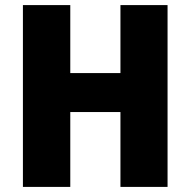

<svg xmlns="http://www.w3.org/2000/svg" viewBox="-20 -734 748 754"><path d="M638 0H453V-294H256V0H70V-714H256V-447H453V-714H638Z"/></svg>

Font: Noto Sans Gurmukhi UI SemiCondensed Black
Style: Regular
Weight: 900
Width: 4
Designer: Jelle Bosma - Monotype Design Team
Foundry: Monotype Imaging Inc.
Version: Version 2.004; ttfautohint (v1.8.4.7-5d5b)